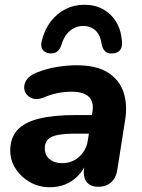

<svg xmlns="http://www.w3.org/2000/svg" viewBox="-20 -775 597 806"><path d="M189 11Q143 11 105.5 -10.5Q68 -32 45.5 -67Q23 -102 23 -143Q23 -195 52 -228Q81 -261 142 -276.5Q203 -292 298 -292H377L365 -214H301Q252 -214 223 -208.5Q194 -203 181 -189.5Q168 -176 168 -153Q168 -123 188.5 -106.5Q209 -90 240 -90Q269 -90 291.5 -102Q314 -114 329.5 -136Q345 -158 349 -188L368 -305Q375 -346 353.5 -368Q332 -390 281 -390Q250 -390 220.5 -384Q191 -378 159 -364Q136 -356 119 -361Q102 -366 91.5 -379Q81 -392 81.5 -409.5Q82 -427 94 -443Q106 -459 133 -470Q176 -487 219 -494Q262 -501 302 -501Q386 -501 434 -470Q482 -439 499 -386.5Q516 -334 505 -269L473 -66Q468 -29 447 -10Q426 9 392 9Q359 9 343 -12Q327 -33 334 -74L342 -127L347 -100Q332 -62 307.5 -37Q283 -12 253 -0.5Q223 11 189 11ZM188 -551Q168 -553 158.5 -567.5Q149 -582 156 -606Q168 -653 194 -686Q220 -719 255.5 -737Q291 -755 334 -755Q379 -755 413 -736Q447 -717 468 -682.5Q489 -648 492 -600Q494 -579 485 -566Q476 -553 456 -551Q437 -548 424.5 -557Q412 -566 407 -588Q402 -627 381.5 -646.5Q361 -666 329 -666Q298 -666 273.5 -645.5Q249 -625 238 -587Q232 -568 220 -558.5Q208 -549 188 -551Z"/></svg>

Font: Nunito ExtraLight ExtraBold
Style: Italic
Weight: 800
Italic angle: -9°
Version: Version 3.602